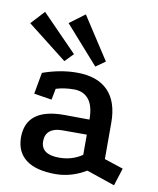

<svg xmlns="http://www.w3.org/2000/svg" viewBox="-97 -794 722 880"><g transform="rotate(10 264.0 -353.5)"><path d="M362 -24Q294 17 220 17Q130 17 83.5 -18Q37 -53 36 -120Q35 -257 213 -257L331 -256Q331 -319 306.5 -349.5Q282 -380 238 -380Q215 -380 194 -377Q173 -374 154 -368L144 -316L61 -329L79 -429Q118 -443 158 -450.5Q198 -458 238 -458Q333 -458 382.5 -407.5Q432 -357 432 -259V-90L520 -61L494 21ZM216 -186Q179 -186 159 -169.5Q139 -153 139 -122Q139 -60 224 -60Q284 -60 331 -92V-186ZM231 -728 359 -531 315 -500 160 -675ZM45 -707 209 -539 171 -500 -13 -644Z"/></g></svg>

Font: Podkova SemiBold
Style: Regular
Weight: 600
Designer: Ilya Yudin
Foundry: Cyreal (www.cyreal.org)
Version: Version 2.103